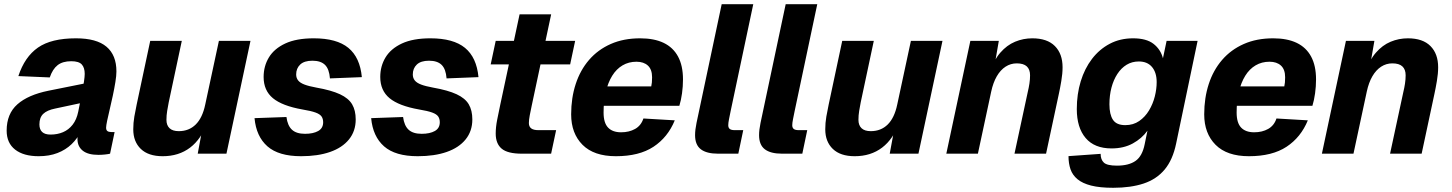

<svg xmlns="http://www.w3.org/2000/svg" viewBox="-20 -730 6896 912"><path d="M381 -244 242.2 -214.4Q204 -206.8 185.6 -189.4Q167.2 -172 167.2 -139.2Q167.2 -115.4 180.2 -103.1Q193.2 -90.8 220.2 -90.8Q252.4 -90.8 279.2 -102.1Q306 -113.4 324.9 -137.5Q343.8 -161.6 351.6 -199.4Q354.6 -215.6 359.8 -240.4Q365 -265.2 370.2 -292.4Q375.4 -319.6 378.9 -342.9Q382.4 -366.2 382.4 -379.2Q382.4 -408.4 368.5 -423.8Q354.6 -439.2 318.4 -439.2Q277.6 -439.2 253.7 -420.5Q229.8 -401.8 216.4 -362.2L67.2 -368.6Q97.2 -460 160.4 -504Q223.6 -548 340.8 -548Q438.6 -548 485.8 -508.1Q533 -468.2 533 -390.8Q533 -370.6 528.1 -340.5Q523.2 -310.4 516.1 -276.7Q509 -243 501.4 -211.5Q493.8 -180 488.9 -156.4Q484 -132.8 484 -123.6Q484 -111.8 490.4 -107.3Q496.8 -102.8 508.8 -102.8H524.4L502.8 0Q494.8 2.2 478.7 3.9Q462.6 5.6 447.2 5.6Q397.8 5.6 372.9 -14.4Q348 -34.4 348 -69.4Q348 -80.4 349.9 -91.9Q351.8 -103.4 355.8 -116L365.2 -108Q348.2 -72.2 320.1 -45.2Q292 -18.2 252.9 -3.1Q213.8 12 163.6 12Q92 12 51.8 -19.4Q11.6 -50.8 11.6 -109.6Q11.6 -189.4 62.6 -234.5Q113.6 -279.6 210.8 -299.2L401.2 -337.4Z M752.8 12Q684.8 12 648.9 -22.6Q613 -57.2 613 -115.6Q613 -146.4 618.1 -176.1Q623.2 -205.8 629.2 -233.4L693.6 -536H843.6L781.4 -243.8Q777.6 -224.8 774.1 -203.4Q770.6 -182 770.6 -160.6Q770.6 -135 785.3 -121Q800 -107 829.2 -107Q877.4 -107 909.5 -138.5Q941.6 -170 954.8 -233.2L1019.8 -536H1169.8L1055.6 0H919.2L947.8 -154.4L965.4 -150.4Q937 -69.8 883.1 -28.9Q829.2 12 752.8 12Z M1410.2 12Q1303.6 12 1250.3 -34.9Q1197 -81.8 1189 -168.8L1340.6 -174.2Q1346 -133 1367 -113.7Q1388 -94.4 1428.8 -94.4Q1467.8 -94.4 1491.4 -107.7Q1515 -121 1515 -149.2Q1515 -165.6 1507.4 -176.7Q1499.8 -187.8 1478.7 -195.5Q1457.6 -203.2 1416.6 -210Q1320.6 -227 1276.4 -263.6Q1232.2 -300.2 1232.2 -364.4Q1232.2 -416 1257.4 -457.5Q1282.6 -499 1335.2 -523.5Q1387.8 -548 1470.4 -548Q1579.6 -548 1634.8 -502.6Q1690 -457.2 1698.8 -363.6L1547.2 -357.6Q1543.8 -402.2 1523.7 -421.9Q1503.6 -441.6 1464 -441.6Q1425 -441.6 1405.9 -423.4Q1386.8 -405.2 1386.8 -376.4Q1386.8 -359.8 1396 -348.1Q1405.2 -336.4 1426.2 -328.4Q1447.2 -320.4 1482.4 -314Q1553.8 -301.4 1594.7 -282.4Q1635.6 -263.4 1652.6 -234.5Q1669.6 -205.6 1669.6 -162.8Q1669.6 -107.2 1637.7 -67.8Q1605.8 -28.4 1547.8 -8.2Q1489.8 12 1410.2 12Z M1964.2 12Q1857.6 12 1804.3 -34.9Q1751 -81.8 1743 -168.8L1894.6 -174.2Q1900 -133 1921 -113.7Q1942 -94.4 1982.8 -94.4Q2021.8 -94.4 2045.4 -107.7Q2069 -121 2069 -149.2Q2069 -165.6 2061.4 -176.7Q2053.8 -187.8 2032.7 -195.5Q2011.6 -203.2 1970.6 -210Q1874.6 -227 1830.4 -263.6Q1786.2 -300.2 1786.2 -364.4Q1786.2 -416 1811.4 -457.5Q1836.6 -499 1889.2 -523.5Q1941.8 -548 2024.4 -548Q2133.6 -548 2188.8 -502.6Q2244 -457.2 2252.8 -363.6L2101.2 -357.6Q2097.8 -402.2 2077.7 -421.9Q2057.6 -441.6 2018 -441.6Q1979 -441.6 1959.9 -423.4Q1940.8 -405.2 1940.8 -376.4Q1940.8 -359.8 1950 -348.1Q1959.2 -336.4 1980.2 -328.4Q2001.2 -320.4 2036.4 -314Q2107.8 -301.4 2148.7 -282.4Q2189.6 -263.4 2206.6 -234.5Q2223.6 -205.6 2223.6 -162.8Q2223.6 -107.2 2191.7 -67.8Q2159.8 -28.4 2101.8 -8.2Q2043.8 12 1964.2 12Z M2458.8 0Q2391.4 0 2363 -23.8Q2334.6 -47.6 2334.6 -95.6Q2334.6 -125.8 2341.6 -161.3Q2348.6 -196.8 2356.6 -234.4L2448 -661.8H2598L2505.8 -228.8Q2500.6 -204.8 2496.4 -182.8Q2492.2 -160.8 2492.2 -145.6Q2492.2 -128.4 2503.3 -120.1Q2514.4 -111.8 2537.2 -111.8H2621.6L2597.8 0ZM2310.8 -424.2 2334.6 -536H2712L2688.2 -424.2Z M2905.4 12Q2801 12 2747 -42.2Q2693 -96.4 2693 -186.8Q2693 -264.8 2714.6 -330.9Q2736.2 -397 2778.2 -445.6Q2820.2 -494.2 2881.2 -521.1Q2942.2 -548 3020.6 -548Q3087.2 -548 3132.3 -526.4Q3177.4 -504.8 3200.8 -461.3Q3224.2 -417.8 3224.2 -352.8Q3224.2 -319.4 3219.6 -286.5Q3215 -253.6 3207 -227.6H2825.6L2845.2 -319.6H3073.4Q3075.4 -328 3076.4 -338.4Q3077.4 -348.8 3077.4 -362.8Q3077.4 -400.2 3057.5 -418.5Q3037.6 -436.8 3003.2 -436.8Q2966.4 -436.8 2937.2 -419.6Q2908 -402.4 2888.1 -370.4Q2868.2 -338.4 2857.6 -293.9Q2847 -249.4 2847 -195.2Q2847 -146.2 2868.4 -123.9Q2889.8 -101.6 2930.2 -101.6Q2968.4 -101.6 2996.8 -117.6Q3025.2 -133.6 3036.2 -167.2L3185.2 -158.4Q3152.2 -77.8 3084.1 -32.9Q3016 12 2905.4 12Z M3390.8 0Q3336.4 0 3309 -20.9Q3281.6 -41.8 3281.6 -88Q3281.6 -113.4 3288.5 -146.2Q3295.4 -179 3302.4 -211.8L3408 -710H3558L3450.4 -201.6Q3446.4 -182 3442.8 -164Q3439.2 -146 3439.2 -135.2Q3439.2 -123.2 3446.3 -117.5Q3453.4 -111.8 3470 -111.8H3510.4L3487 0Z M3694.8 0Q3640.4 0 3613 -20.9Q3585.6 -41.8 3585.6 -88Q3585.6 -113.4 3592.5 -146.2Q3599.4 -179 3606.4 -211.8L3712 -710H3862L3754.4 -201.6Q3750.4 -182 3746.8 -164Q3743.2 -146 3743.2 -135.2Q3743.2 -123.2 3750.3 -117.5Q3757.4 -111.8 3774 -111.8H3814.4L3791 0Z M4039.8 12Q3971.8 12 3935.9 -22.6Q3900 -57.2 3900 -115.6Q3900 -146.4 3905.1 -176.1Q3910.2 -205.8 3916.2 -233.4L3980.6 -536H4130.6L4068.4 -243.8Q4064.6 -224.8 4061.1 -203.4Q4057.6 -182 4057.6 -160.6Q4057.6 -135 4072.3 -121Q4087 -107 4116.2 -107Q4164.4 -107 4196.5 -138.5Q4228.6 -170 4241.8 -233.2L4306.8 -536H4456.8L4342.6 0H4206.2L4234.8 -154.4L4252.4 -150.4Q4224 -69.8 4170.1 -28.9Q4116.2 12 4039.8 12Z M4475 0 4589.2 -536H4724.4L4697.2 -378.8L4679.6 -383.6Q4700.2 -443.8 4731.4 -479.7Q4762.6 -515.6 4801.6 -531.8Q4840.6 -548 4883.4 -548Q4954.2 -548 4990.7 -511.2Q5027.2 -474.4 5027.2 -410.4Q5027.2 -380.6 5021.2 -345.2Q5015.2 -309.8 5009.6 -284.4L4948.8 0H4798.8L4862 -293.6Q4866.6 -312.4 4869.7 -332.6Q4872.8 -352.8 4872.8 -372.4Q4872.8 -400.2 4857.3 -414.6Q4841.8 -429 4809.6 -429Q4780.6 -429 4756.4 -413.3Q4732.2 -397.6 4714.8 -367.7Q4697.4 -337.8 4688.2 -294.8L4625 0Z M5267.6 162Q5204.2 162 5163 151.5Q5121.8 141 5098.1 121.3Q5074.4 101.6 5064.9 74Q5055.4 46.4 5055.4 11.6L5208 0.8Q5208 28.2 5223.5 42.5Q5239 56.8 5285.4 56.8Q5341.8 56.8 5373.9 34.2Q5406 11.6 5417.2 -44.8L5430.4 -109.2Q5403.6 -72 5360.6 -48.5Q5317.6 -25 5259.8 -25Q5178.8 -25 5136.8 -74.4Q5094.8 -123.8 5094.8 -212Q5094.8 -282.6 5113.4 -343.6Q5132 -404.6 5167.1 -450.4Q5202.2 -496.2 5251.4 -522.1Q5300.6 -548 5362.2 -548Q5425.4 -548 5459.2 -521.7Q5493 -495.4 5504 -453.2L5521.4 -536H5668.6L5566.6 -48Q5550.6 29.2 5512.2 75.2Q5473.8 121.2 5412.7 141.6Q5351.6 162 5267.6 162ZM5325.2 -135.6Q5363 -135.6 5391.2 -155.1Q5419.4 -174.6 5437.9 -205.5Q5456.4 -236.4 5465.3 -271.8Q5474.2 -307.2 5474.2 -340Q5474.2 -385.2 5452.2 -411.6Q5430.2 -438 5389.4 -438Q5357 -438 5331.4 -422.4Q5305.8 -406.8 5287.5 -378.7Q5269.2 -350.6 5259.5 -313.9Q5249.8 -277.2 5249.8 -234.4Q5249.8 -186.4 5266.5 -161Q5283.2 -135.6 5325.2 -135.6Z M5912.4 12Q5808 12 5754 -42.2Q5700 -96.4 5700 -186.8Q5700 -264.8 5721.6 -330.9Q5743.2 -397 5785.2 -445.6Q5827.2 -494.2 5888.2 -521.1Q5949.2 -548 6027.6 -548Q6094.2 -548 6139.3 -526.4Q6184.4 -504.8 6207.8 -461.3Q6231.2 -417.8 6231.2 -352.8Q6231.2 -319.4 6226.6 -286.5Q6222 -253.6 6214 -227.6H5832.6L5852.2 -319.6H6080.4Q6082.4 -328 6083.4 -338.4Q6084.4 -348.8 6084.4 -362.8Q6084.4 -400.2 6064.5 -418.5Q6044.6 -436.8 6010.2 -436.8Q5973.4 -436.8 5944.2 -419.6Q5915 -402.4 5895.1 -370.4Q5875.2 -338.4 5864.6 -293.9Q5854 -249.4 5854 -195.2Q5854 -146.2 5875.4 -123.9Q5896.8 -101.6 5937.2 -101.6Q5975.4 -101.6 6003.8 -117.6Q6032.2 -133.6 6043.2 -167.2L6192.2 -158.4Q6159.2 -77.8 6091.1 -32.9Q6023 12 5912.4 12Z M6259 0 6373.2 -536H6508.4L6481.2 -378.8L6463.6 -383.6Q6484.2 -443.8 6515.4 -479.7Q6546.6 -515.6 6585.6 -531.8Q6624.6 -548 6667.4 -548Q6738.2 -548 6774.7 -511.2Q6811.2 -474.4 6811.2 -410.4Q6811.2 -380.6 6805.2 -345.2Q6799.2 -309.8 6793.6 -284.4L6732.8 0H6582.8L6646 -293.6Q6650.6 -312.4 6653.7 -332.6Q6656.8 -352.8 6656.8 -372.4Q6656.8 -400.2 6641.3 -414.6Q6625.8 -429 6593.6 -429Q6564.6 -429 6540.4 -413.3Q6516.2 -397.6 6498.8 -367.7Q6481.4 -337.8 6472.2 -294.8L6409 0Z"/></svg>

Font: Geist
Style: Italic
Weight: 400
Italic angle: -12°
Designer: Basement.studio, Andrés Briganti, Mateo Zaragoza
Foundry: Basement.studio, Vercel, Andrés Briganti, Guido Ferreyra, Mateo Zaragoza
Version: Version 1.500